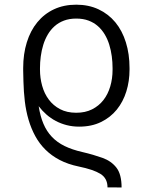

<svg xmlns="http://www.w3.org/2000/svg" viewBox="-20 -573 654 824"><path d="M79.5 -280.9Q79.5 -341.6 95.2 -391.7Q110.8 -441.8 140.3 -477.6Q169.7 -513.5 211.8 -533.2Q253.9 -552.9 307.2 -552.9Q360.4 -552.9 402.9 -533Q445.3 -513.1 475 -477.3Q504.6 -441.4 520.2 -391.3Q535.9 -341.3 535.9 -280.9V-273.8Q535.9 -224.8 522.2 -180.6Q508.5 -136.4 481.4 -102.8Q454.2 -69.2 413.7 -49.4Q373.2 -29.5 319.6 -29.5Q291.5 -29.5 266.5 -35.9Q241.5 -42.3 219.6 -53.8Q197.8 -65.3 179.3 -81.5Q160.9 -97.7 146 -117.2Q152.7 -74.2 166.4 -41.9Q180 -9.6 202.6 14.2Q225.1 38 257.5 53.8Q289.8 69.6 333.5 79.5Q358 85.2 379.1 91.4Q400.2 97.7 419.4 104.4Q457.4 117.9 479.8 146.7Q501.8 175.1 501.8 231.5L441.4 231.2Q441.4 191.8 410.5 172.9Q380.3 154.5 318.2 141.7Q271.7 132.1 236.3 113.6Q201 95.2 174.9 69.2Q148.8 43.3 131.2 10.8Q113.6 -21.7 102.6 -58.9Q91.6 -96.2 86.6 -137.6Q81.7 -179 80.6 -223L79.5 -271ZM151.6 -280.9V-273.8Q151.6 -238.3 160.9 -204.9Q170.1 -171.5 189.3 -145.8Q208.5 -120 237.7 -104.6Q267 -89.1 307.2 -89.1Q345.9 -89.1 375 -103.7Q404.1 -118.3 423.7 -143.3Q443.2 -168.3 453.1 -201.9Q463.1 -235.4 463.1 -273.4V-280.9Q463.1 -306.1 459.7 -331.7Q456.3 -357.2 449 -380.9Q441.8 -404.5 429.7 -424.9Q417.6 -445.3 400.4 -460.6Q383.2 -475.9 360.1 -484.6Q337 -493.3 307.2 -493.3Q277.7 -493.3 254.6 -484.6Q231.5 -475.9 214.3 -460.6Q197.1 -445.3 185 -424.7Q172.9 -404.1 165.7 -380.5Q158.4 -356.9 155 -331.3Q151.6 -305.8 151.6 -280.9Z"/></svg>

Font: Inter P Light
Style: Regular
Weight: 300
Designer: Rasmus Andersson
Foundry: rsms
Version: Version 3.018;git-588b23468